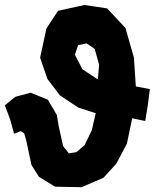

<svg xmlns="http://www.w3.org/2000/svg" viewBox="-47 -738 626 776"><path d="M-27.3 -312.5 -5.9 -254.9 9.8 -197.3 36.1 -208 50.8 -199.2 59.6 -168 80.1 -71.3 110.4 -23.4 175.8 16.6 282.2 18.6 371.1 -19.5 422.9 -76.2 465.8 -157.2 487.3 -259.8 540 -249 550.8 -315.4 558.6 -377.9 502 -388.7 494.1 -505.9 460 -625 385.7 -704.1 293.9 -717.8 187.5 -694.3 140.6 -623 115.2 -504.9 144.5 -418.9 195.3 -352.5 268.6 -303.7 339.8 -280.3 324.2 -211.9 294.9 -151.4 261.7 -123 231.4 -118.2 208 -147.5 190.4 -227.5 182.6 -273.4 146.5 -335 77.1 -363.3 14.6 -346.7ZM348.6 -417 286.1 -458 255.9 -516.6 268.6 -555.7 303.7 -562.5 335.9 -540 353.5 -476.6Z"/></svg>

Font: MaokenAssortedSans-Lite
Style: Lite
Weight: 400
Version: Version 1.400